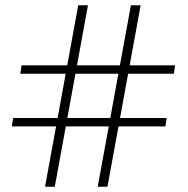

<svg xmlns="http://www.w3.org/2000/svg" viewBox="-20 -709 712 729"><path d="M188 0H151L277 -689H314ZM388 0H351L477 -689H514ZM62 -461H645L640 -429H57ZM30 -261H613L608 -229H25Z"/></svg>

Font: Arima ExtraLight
Style: Regular
Weight: 250
Designer: Joana Correia and Natanael Gama
Foundry: NDISCOVER
Version: Version 1.101;gftools[0.9.23]